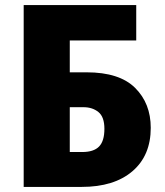

<svg xmlns="http://www.w3.org/2000/svg" viewBox="-20 -734 648 754"><path d="M73 0V-714H515V-575H254V-450H320Q449 -450 510.5 -389Q572 -328 572 -232Q572 -123 500 -61.5Q428 0 301 0ZM254 -137H303Q348 -137 369 -158.5Q390 -180 390 -228Q390 -275 366.5 -294Q343 -313 308 -313H254Z"/></svg>

Font: Noto Sans Disp ExtBd
Style: Regular
Weight: 800
Designer: Monotype Design Team
Foundry: Monotype Imaging Inc.
Version: Version 2.000;GOOG;noto-source:20170915:90ef993387c0; ttfaut